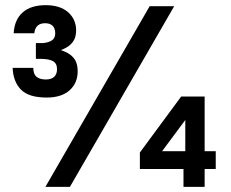

<svg xmlns="http://www.w3.org/2000/svg" viewBox="-20 -724 894 744"><path d="M29 -461H109Q109 -437 121.5 -426.5Q134 -416 158 -416Q179 -416 190 -426.5Q201 -437 201 -456Q201 -478 185.5 -487Q170 -496 135 -496H119V-557H135Q139 -557 140.5 -557Q142 -557 146 -557Q168 -559 181 -567.5Q194 -576 194 -595Q194 -614 184 -624Q174 -634 155 -634Q137 -634 127 -625.5Q117 -617 114 -602L113 -595H33Q36 -648 68 -676Q100 -704 157 -704Q213 -704 244 -676.5Q275 -649 275 -606Q275 -579 262.5 -562Q250 -545 230 -536Q227 -534 224 -533Q221 -532 218 -531V-529Q249 -519 265 -500Q281 -481 281 -448Q281 -402 249.5 -374Q218 -346 161 -346Q91 -346 61 -377Q31 -408 29 -461ZM560 -700H655L251 0H156ZM691 -69H522V-133L682 -350H773V-138H816V-69H773V0H691ZM698 -138V-259L608 -138Z"/></svg>

Font: AF Albert Sans Medium
Style: Regular
Weight: 500
Designer: Andreas Rasmussen
Foundry: a.Foundry
Version: Version 1.300;Glyphs 3.2 (3231)